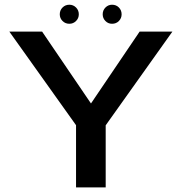

<svg xmlns="http://www.w3.org/2000/svg" viewBox="-20 -812 796 832"><path d="M309.5 0H438V-269L727 -675H585L374.5 -364H374L162.5 -675H20.5L309.5 -269.5ZM280.5 -709Q297.5 -709 309.5 -721Q321.5 -733 321.5 -750Q321.5 -767.5 309.5 -779.5Q297.5 -791.5 280.5 -791.5Q263 -791.5 251 -779.5Q239 -767.5 239 -750Q239 -733 251 -721Q263 -709 280.5 -709ZM465.5 -709Q483.5 -709 495.2 -721Q507 -733 507 -750Q507 -767.5 495.2 -779.5Q483.5 -791.5 465.5 -791.5Q449 -791.5 437 -779.5Q425 -767.5 425 -750Q425 -733 436.8 -721Q448.5 -709 465.5 -709Z"/></svg>

Font: Anybody SemiExpanded Medium
Style: Regular
Weight: 500
Width: 6
Version: Version 1.113;gftools[0.9.25]